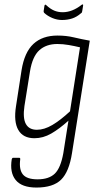

<svg xmlns="http://www.w3.org/2000/svg" viewBox="-20 -650 444 864"><path d="M239 -490Q278 -490 311.5 -482Q345 -474 384 -467L304 39Q291 123 255 158.5Q219 194 144 194Q78 194 50.5 160Q23 126 33 66Q35 60 39 60H66Q72 60 71 67Q65 113 83 135Q101 157 149 157Q200 157 226.5 131.5Q253 106 265 39L288 -107Q247 -70 210.5 -49Q174 -28 135 -28Q84 -28 62.5 -65Q41 -102 52 -172L77 -334Q90 -415 130.5 -452.5Q171 -490 239 -490ZM146 -66Q179 -66 215.5 -87.5Q252 -109 295 -149L340 -437Q315 -443 289 -447.5Q263 -452 238 -452Q188 -452 157 -424Q126 -396 115 -329L90 -173Q82 -118 96.5 -92Q111 -66 146 -66ZM259 -560Q237 -560 215.5 -569Q194 -578 179 -592Q175 -597 177 -604L180 -624Q181 -628 183 -629Q185 -630 189 -626Q206 -610 223.5 -602.5Q241 -595 262 -595Q305 -595 347 -628Q350 -631 352.5 -630Q355 -629 354 -625L350 -600Q349 -597 348.5 -594.5Q348 -592 344 -590Q326 -574 305 -567Q284 -560 259 -560Z"/></svg>

Font: Sofia Sans Condensed ExtraLight
Style: Italic
Weight: 250
Italic angle: -9°
Version: Version 4.100